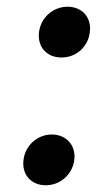

<svg xmlns="http://www.w3.org/2000/svg" viewBox="-20 -539 314 571"><path d="M116 12C160 12 196 -21 201 -64C206 -106 178 -139 134 -139C91 -139 55 -106 50 -64C44 -21 72 12 116 12ZM96 -443C91 -399 119 -368 163 -368C206 -368 242 -399 247 -443C253 -486 225 -519 181 -519C137 -519 101 -486 96 -443Z"/></svg>

Font: TPK Tissa Web Medium
Style: Italic
Weight: 500
Italic angle: -7°
Designer: Jacques Le Bailly, Suppakit Chalermlarp | Katatrad Co.,Ltd.
Foundry: Jacques Le Bailly, Cadson Demak Co.,Ltd.
Version: Version 5.000;Glyphs 3.1.2 (3151)